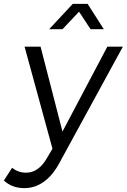

<svg xmlns="http://www.w3.org/2000/svg" viewBox="-78 -766 650 984"><path d="M-58.1 159.2 -16.1 94.2Q16.1 119.1 55.2 119.1Q119.6 119.1 162.1 44.9L190.9 -3.9L47.9 -526.9H129.9L242.2 -91.8L472.2 -526.9H551.8L223.1 75.2Q189.5 135.7 144.5 167Q99.6 198.2 46.9 198.2Q-16.1 198.2 -58.1 159.2ZM173.8 -616.2 294.9 -746.1H371.1L454.1 -616.2H386.2L327.1 -706.1L242.2 -616.2Z"/></svg>

Font: Trueno Light
Style: Italic
Weight: 300
Designer: Julieta Ulanovsky
Foundry: Julieta Ulanovsky
Version: Version 3.001b | FøM Fix